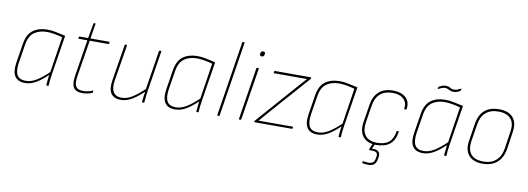

<svg xmlns="http://www.w3.org/2000/svg" viewBox="-65 -1095 4682 1703"><g transform="rotate(10 2276.0 -243.0)"><path d="M168 11Q103 11 76 -30Q49 -71 62 -153L90 -329Q104 -416 155 -453Q206 -490 283 -490Q325 -490 363.5 -481Q402 -472 447 -463L391 -111Q385 -73 382.5 -49Q380 -25 379 -3Q379 0 375 0H362Q358 0 358 -3Q360 -26 362.5 -50Q365 -74 368 -97Q312 -43 264 -16Q216 11 168 11ZM172 -9Q218 -9 265.5 -37.5Q313 -66 373 -123L423 -446Q387 -456 350.5 -462.5Q314 -469 283 -469Q216 -469 170 -437Q124 -405 111 -327L83 -153Q73 -80 93.5 -44.5Q114 -9 172 -9Z M684 11Q627 11 605.5 -21Q584 -53 595 -128L648 -458H570Q565 -458 566 -463L569 -475Q570 -479 574 -479H651L675 -614Q677 -618 680 -618H690Q695 -618 694 -614L672 -479H841Q846 -479 845 -474L842 -462Q841 -458 837 -458H669L616 -129Q606 -64 622.5 -36.5Q639 -9 688 -9Q710 -9 732 -13.5Q754 -18 774 -28Q776 -29 777 -28Q778 -27 778 -25L776 -12Q776 -8 771 -6Q752 2 728.5 6.5Q705 11 684 11Z M1030 11Q970 11 942.5 -27Q915 -65 928 -147L981 -474Q982 -479 986 -479H997Q1003 -479 1002 -474L949 -150Q938 -79 960 -44Q982 -9 1035 -9Q1084 -9 1135.5 -42.5Q1187 -76 1243 -132L1240 -106Q1204 -71 1169.5 -44.5Q1135 -18 1100 -3.5Q1065 11 1030 11ZM1224 0Q1220 0 1220 -3Q1222 -29 1225.5 -54.5Q1229 -80 1233 -106V-116L1290 -474Q1291 -479 1295 -479H1306Q1312 -479 1311 -474L1253 -111Q1249 -86 1246 -57.5Q1243 -29 1241 -3Q1241 0 1237 0Z M1519 11Q1454 11 1427 -30Q1400 -71 1413 -153L1441 -329Q1455 -416 1506 -453Q1557 -490 1634 -490Q1676 -490 1714.5 -481Q1753 -472 1798 -463L1742 -111Q1736 -73 1733.5 -49Q1731 -25 1730 -3Q1730 0 1726 0H1713Q1709 0 1709 -3Q1711 -26 1713.5 -50Q1716 -74 1719 -97Q1663 -43 1615 -16Q1567 11 1519 11ZM1523 -9Q1569 -9 1616.5 -37.5Q1664 -66 1724 -123L1774 -446Q1738 -456 1701.5 -462.5Q1665 -469 1634 -469Q1567 -469 1521 -437Q1475 -405 1462 -327L1434 -153Q1424 -80 1444.5 -44.5Q1465 -9 1523 -9Z M1902 0Q1897 0 1898 -5L2004 -679Q2006 -683 2010 -683H2021Q2027 -683 2025 -679L1919 -5Q1918 0 1913 0Z M2097 0Q2091 0 2093 -5L2167 -474Q2169 -479 2173 -479H2184Q2190 -479 2189 -474L2114 -5Q2112 0 2108 0ZM2196 -586Q2186 -586 2181.5 -591.5Q2177 -597 2178 -605L2179 -613Q2181 -622 2186.5 -627Q2192 -632 2202 -632Q2211 -632 2216 -627Q2221 -622 2219 -613L2218 -605Q2217 -596 2211.5 -591Q2206 -586 2196 -586Z M2235 0Q2230 0 2232 -4V-9Q2233 -13 2237 -17L2552 -375Q2570 -395 2588.5 -416.5Q2607 -438 2625 -457V-458Q2597 -458 2569.5 -458Q2542 -458 2513 -458H2329Q2325 -458 2326 -463L2328 -475Q2330 -479 2334 -479H2657Q2662 -479 2661 -474L2660 -471Q2659 -466 2656 -462L2346 -111Q2327 -89 2307.5 -66.5Q2288 -44 2268 -21V-20Q2296 -20 2323 -20Q2350 -20 2377 -20H2574Q2579 -20 2578 -16L2575 -3Q2574 0 2570 0Z M2800 11Q2735 11 2708 -30Q2681 -71 2694 -153L2722 -329Q2736 -416 2787 -453Q2838 -490 2915 -490Q2957 -490 2995.5 -481Q3034 -472 3079 -463L3023 -111Q3017 -73 3014.5 -49Q3012 -25 3011 -3Q3011 0 3007 0H2994Q2990 0 2990 -3Q2992 -26 2994.5 -50Q2997 -74 3000 -97Q2944 -43 2896 -16Q2848 11 2800 11ZM2804 -9Q2850 -9 2897.5 -37.5Q2945 -66 3005 -123L3055 -446Q3019 -456 2982.5 -462.5Q2946 -469 2915 -469Q2848 -469 2802 -437Q2756 -405 2743 -327L2715 -153Q2705 -80 2725.5 -44.5Q2746 -9 2804 -9Z M3334 11Q3252 12 3212.5 -36Q3173 -84 3186 -169L3211 -326Q3223 -407 3270 -448.5Q3317 -490 3397 -490Q3448 -490 3483 -472.5Q3518 -455 3534 -423.5Q3550 -392 3542 -349Q3542 -344 3538 -344H3525Q3521 -344 3521 -349Q3530 -403 3496 -436Q3462 -469 3396 -469Q3326 -469 3284.5 -432.5Q3243 -396 3232 -325L3207 -169Q3196 -93 3229 -51Q3262 -9 3335 -9Q3405 -9 3442 -40.5Q3479 -72 3489 -138Q3489 -143 3492 -143H3506Q3510 -143 3509 -138Q3498 -62 3455 -26Q3412 10 3334 11ZM3290 197Q3279 197 3266.5 195.5Q3254 194 3242 192Q3236 191 3237 187L3239 177Q3241 172 3246 173Q3257 175 3268.5 176.5Q3280 178 3291 178Q3317 178 3331 167Q3345 156 3349 131L3352 114Q3357 89 3345.5 78Q3334 67 3304 67H3281Q3277 67 3278 64Q3278 60 3278.5 57Q3279 54 3280 50L3304 -2Q3307 -6 3309 -6H3322Q3327 -6 3325 -2L3300 50H3312Q3347 50 3362 66Q3377 82 3372 115L3369 132Q3363 167 3344.5 182Q3326 197 3290 197Z M3751 11Q3686 11 3659 -30Q3632 -71 3645 -153L3673 -329Q3687 -416 3738 -453Q3789 -490 3866 -490Q3908 -490 3946.5 -481Q3985 -472 4030 -463L3974 -111Q3968 -73 3965.5 -49Q3963 -25 3962 -3Q3962 0 3958 0H3945Q3941 0 3941 -3Q3943 -26 3945.5 -50Q3948 -74 3951 -97Q3895 -43 3847 -16Q3799 11 3751 11ZM3755 -9Q3801 -9 3848.5 -37.5Q3896 -66 3956 -123L4006 -446Q3970 -456 3933.5 -462.5Q3897 -469 3866 -469Q3799 -469 3753 -437Q3707 -405 3694 -327L3666 -153Q3656 -80 3676.5 -44.5Q3697 -9 3755 -9ZM3924 -572Q3906 -572 3894 -577.5Q3882 -583 3872 -588Q3862 -593 3848 -593Q3831 -593 3816 -587Q3801 -581 3789 -574Q3785 -573 3783.5 -573.5Q3782 -574 3783 -577L3785 -589Q3786 -593 3791 -595Q3803 -602 3817.5 -607.5Q3832 -613 3849 -613Q3867 -613 3878.5 -608Q3890 -603 3900.5 -597.5Q3911 -592 3925 -592Q3942 -592 3956.5 -598Q3971 -604 3984 -610Q3987 -612 3989 -611Q3991 -610 3990 -607L3987 -596Q3986 -591 3982 -589Q3970 -582 3956 -577Q3942 -572 3924 -572Z M4289 11Q4205 11 4164.5 -35.5Q4124 -82 4136 -165L4161 -323Q4186 -490 4352 -490Q4437 -490 4477.5 -443.5Q4518 -397 4505 -314L4482 -156Q4468 -75 4419.5 -32Q4371 11 4289 11ZM4293 -9Q4364 -9 4407 -47.5Q4450 -86 4461 -157L4484 -314Q4496 -389 4460.5 -429Q4425 -469 4349 -469Q4278 -469 4235.5 -431.5Q4193 -394 4182 -322L4157 -165Q4147 -90 4181 -49.5Q4215 -9 4293 -9Z"/></g></svg>

Font: Sofia Sans Semi Condensed Thin
Style: Italic
Weight: 250
Italic angle: -9°
Version: Version 4.100